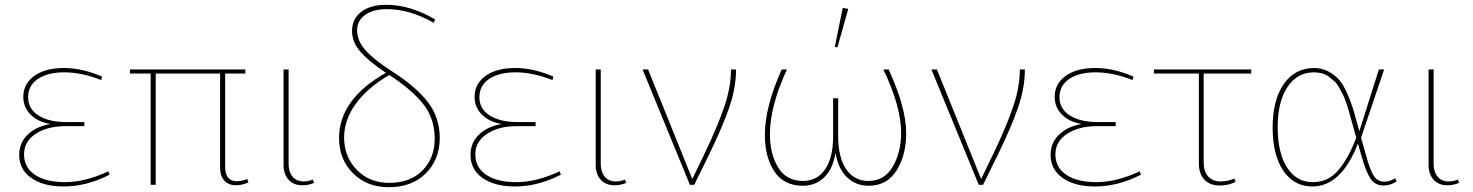

<svg xmlns="http://www.w3.org/2000/svg" viewBox="-20 -769 6128 799"><path d="M245 7Q160 7 110 -28.5Q60 -64 60 -124Q60 -176 96.5 -210Q133 -244 190 -253Q139 -261 108 -291.5Q77 -322 77 -366Q77 -420 122.5 -453Q168 -486 246 -486Q323 -486 405 -450L401 -436Q319 -468 248 -468Q178 -468 137.5 -440.5Q97 -413 97 -364Q97 -316 140 -288.5Q183 -261 257 -261H331V-244H253Q177 -244 128.5 -212Q80 -180 80 -127Q80 -72 125.5 -41.5Q171 -11 251 -11Q334 -11 431 -56L436 -42Q340 7 245 7Z M607 0V-463H521V-480H1001V-463H917V-75Q917 -15 965 -15Q986 -15 1009 -24L1014 -10Q987 2 963 2Q932 2 914 -17Q896 -36 896 -71V-463H628V0Z M1238 2Q1202 2 1181 -21Q1160 -44 1160 -83V-480H1181V-87Q1181 -54 1197.5 -34Q1214 -14 1243 -14Q1264 -14 1282 -22L1287 -8Q1264 2 1238 2Z M1791 -688 1785 -674Q1685 -731 1590 -731Q1533 -731 1499.5 -707Q1466 -683 1466 -643Q1466 -600 1500.5 -560.5Q1535 -521 1610 -473Q1709 -410 1759.5 -345.5Q1810 -281 1810 -195Q1810 -105 1752 -47.5Q1694 10 1598 10Q1507 10 1449 -48Q1391 -106 1391 -194Q1391 -356 1586 -466Q1513 -515 1479 -554.5Q1445 -594 1445 -640Q1445 -690 1483 -719.5Q1521 -749 1588 -749Q1687 -749 1791 -688ZM1412 -197Q1412 -117 1464.5 -62.5Q1517 -8 1600 -8Q1687 -8 1738 -59.5Q1789 -111 1789 -192Q1789 -275 1742 -335Q1695 -395 1600 -457Q1509 -404 1460.5 -337Q1412 -270 1412 -197Z M2123 7Q2038 7 1988 -28.5Q1938 -64 1938 -124Q1938 -176 1974.5 -210Q2011 -244 2068 -253Q2017 -261 1986 -291.5Q1955 -322 1955 -366Q1955 -420 2000.5 -453Q2046 -486 2124 -486Q2201 -486 2283 -450L2279 -436Q2197 -468 2126 -468Q2056 -468 2015.5 -440.5Q1975 -413 1975 -364Q1975 -316 2018 -288.5Q2061 -261 2135 -261H2209V-244H2131Q2055 -244 2006.5 -212Q1958 -180 1958 -127Q1958 -72 2003.5 -41.5Q2049 -11 2129 -11Q2212 -11 2309 -56L2314 -42Q2218 7 2123 7Z M2537 2Q2501 2 2480 -21Q2459 -44 2459 -83V-480H2480V-87Q2480 -54 2496.5 -34Q2513 -14 2542 -14Q2563 -14 2581 -22L2586 -8Q2563 2 2537 2Z M2930 -124 2869 0H2851L2654 -480H2677L2861 -24L2915 -136Q2967 -245 2994.5 -326Q3022 -407 3022 -480H3043Q3043 -404 3015 -322.5Q2987 -241 2930 -124Z M3465 -572 3454 -574 3487 -736 3510 -732ZM3447 -360H3468V-205Q3468 -113 3501.5 -64.5Q3535 -16 3594 -16Q3661 -16 3695.5 -76Q3730 -136 3730 -216Q3730 -326 3656 -480H3678Q3751 -322 3751 -215Q3751 -123 3711 -59.5Q3671 4 3595 4Q3541 4 3504.5 -31.5Q3468 -67 3457 -133Q3446 -66 3410 -31Q3374 4 3321 4Q3242 4 3202.5 -55.5Q3163 -115 3163 -208Q3163 -324 3233 -480H3255Q3184 -328 3184 -209Q3184 -129 3218 -72.5Q3252 -16 3322 -16Q3380 -16 3413.5 -64Q3447 -112 3447 -203Z M4132 -124 4071 0H4053L3856 -480H3879L4063 -24L4117 -136Q4169 -245 4196.5 -326Q4224 -407 4224 -480H4245Q4245 -404 4217 -322.5Q4189 -241 4132 -124Z M4537 7Q4452 7 4402 -28.5Q4352 -64 4352 -124Q4352 -176 4388.5 -210Q4425 -244 4482 -253Q4431 -261 4400 -291.5Q4369 -322 4369 -366Q4369 -420 4414.5 -453Q4460 -486 4538 -486Q4615 -486 4697 -450L4693 -436Q4611 -468 4540 -468Q4470 -468 4429.5 -440.5Q4389 -413 4389 -364Q4389 -316 4432 -288.5Q4475 -261 4549 -261H4623V-244H4545Q4469 -244 4420.5 -212Q4372 -180 4372 -127Q4372 -72 4417.5 -41.5Q4463 -11 4543 -11Q4626 -11 4723 -56L4728 -42Q4632 7 4537 7Z M5056 3Q5015 3 4992 -21.5Q4969 -46 4969 -89V-463H4782V-480H5187V-463H4989V-93Q4989 -55 5008 -34.5Q5027 -14 5058 -14Q5092 -14 5117 -26L5122 -12Q5092 3 5056 3Z M5441 7Q5365 7 5320.5 -58.5Q5276 -124 5276 -238Q5276 -353 5322.5 -419.5Q5369 -486 5449 -486Q5482 -486 5509 -471Q5536 -456 5553 -436.5Q5570 -417 5585 -383Q5600 -349 5607 -327.5Q5614 -306 5624 -269Q5626 -262 5627 -258L5637 -223L5718 -480H5740L5644 -196L5664 -125Q5680 -66 5695.5 -39.5Q5711 -13 5742 -13Q5763 -13 5786 -27L5792 -14Q5766 3 5738 3Q5702 3 5683 -26Q5664 -55 5646 -119L5631 -172Q5562 7 5441 7ZM5297 -240Q5297 -133 5336 -72Q5375 -11 5443 -11Q5508 -11 5550.5 -62Q5593 -113 5624 -196L5608 -253Q5607 -257 5600.5 -280Q5594 -303 5591.5 -312Q5589 -321 5581.5 -343Q5574 -365 5568.5 -375.5Q5563 -386 5553.5 -403.5Q5544 -421 5534 -430Q5524 -439 5511 -449Q5498 -459 5482 -463.5Q5466 -468 5448 -468Q5378 -468 5337.5 -406.5Q5297 -345 5297 -240Z M6003 2Q5967 2 5946 -21Q5925 -44 5925 -83V-480H5946V-87Q5946 -54 5962.5 -34Q5979 -14 6008 -14Q6029 -14 6047 -22L6052 -8Q6029 2 6003 2Z"/></svg>

Font: Cantarell Thin
Style: Regular
Weight: 100
Designer: Dave Crossland, Nikolaus Waxweiler, Florian Fecher, Jacques Le Bailly, Eben Sorkin, Alexei Vanyashin, Alexios Zavras, Em
Version: Version 0.303